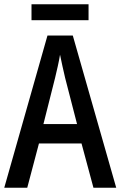

<svg xmlns="http://www.w3.org/2000/svg" viewBox="-20 -882 566 902"><path d="M396 -862H128V-787H396ZM419 0H526L322 -715H203L0 0H108L163 -208H363ZM286 -516 342 -299H184L239 -517C246 -547 257 -592 262 -625C268 -594 278 -551 286 -516Z"/></svg>

Font: Noto Sans Tamil Condensed Medium
Style: Regular
Weight: 500
Width: 3
Designer: Jelle Bosma - Monotype Design Team
Foundry: Monotype Imaging Inc.
Version: Version 2.004